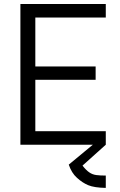

<svg xmlns="http://www.w3.org/2000/svg" viewBox="-20 -710 587 942"><path d="M153.3 -624V-383.8H449.2V-318.4H153.3V-66.4H499V0H80.1V-690.4H499V-624ZM435.5 0H499L384.8 102.5Q402.3 125 418 135.7Q433.6 146.5 452.6 148.9Q471.7 151.4 499 151.4V211.9Q442.4 210.9 413.1 198.7Q383.8 186.5 357.4 162.1Q331.1 138.7 317.4 97.7Z"/></svg>

Font: Dinish
Style: Regular
Weight: 400
Designer: Bert Driehuis
Foundry: Playbeing
Version: Version 3.006; git-39231f3c-release